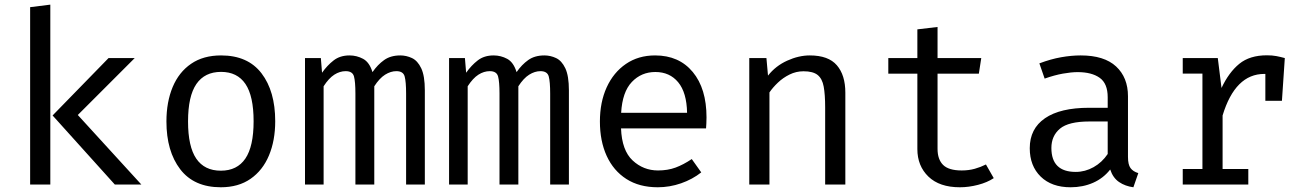

<svg xmlns="http://www.w3.org/2000/svg" viewBox="-20 -788 5578 820"><path d="M194.9 -768.2V0H108.7V-757.4ZM555.4 -540 312.3 -296.9 583.6 0H470.3L204.6 -294.9L443.6 -540Z M924.1 -551.3Q1038.5 -551.3 1096.9 -474.9Q1155.4 -398.5 1155.4 -270.3Q1155.4 -187.7 1128.7 -124.1Q1102.1 -60.5 1050.3 -24.4Q998.5 11.8 923.1 11.8Q808.7 11.8 749.7 -65.1Q690.8 -142.1 690.8 -269.2Q690.8 -352.3 717.4 -416.2Q744.1 -480 796.2 -515.6Q848.2 -551.3 924.1 -551.3ZM924.1 -481Q854.4 -481 818.7 -429.2Q783.1 -377.4 783.1 -269.2Q783.1 -162.1 818.2 -110.5Q853.3 -59 923.1 -59Q992.8 -59 1027.9 -110.8Q1063.1 -162.6 1063.1 -270.3Q1063.1 -377.9 1028.2 -429.5Q993.3 -481 924.1 -481Z M1689.7 -551.3Q1715.4 -551.3 1739.5 -540Q1763.6 -528.7 1779 -496.4Q1794.4 -464.1 1794.4 -402.1V0H1714.4V-388.2Q1714.4 -439 1708.2 -461.5Q1702.1 -484.1 1672.8 -484.1Q1648.7 -484.1 1624.6 -469Q1600.5 -453.8 1578.5 -419.5V0H1497.9V-388.2Q1497.9 -439 1491.8 -461.5Q1485.6 -484.1 1456.4 -484.1Q1431.3 -484.1 1407.7 -469Q1384.1 -453.8 1362.1 -419.5V0H1282.6V-540H1350.3L1355.4 -477.4Q1377.4 -508.7 1404.9 -530Q1432.3 -551.3 1472.8 -551.3Q1503.6 -551.3 1530.8 -536.7Q1557.9 -522.1 1570.8 -480Q1592.8 -511.8 1620.5 -531.5Q1648.2 -551.3 1689.7 -551.3Z M2305.1 -551.3Q2330.8 -551.3 2354.9 -540Q2379 -528.7 2394.4 -496.4Q2409.7 -464.1 2409.7 -402.1V0H2329.7V-388.2Q2329.7 -439 2323.6 -461.5Q2317.4 -484.1 2288.2 -484.1Q2264.1 -484.1 2240 -469Q2215.9 -453.8 2193.8 -419.5V0H2113.3V-388.2Q2113.3 -439 2107.2 -461.5Q2101 -484.1 2071.8 -484.1Q2046.7 -484.1 2023.1 -469Q1999.5 -453.8 1977.4 -419.5V0H1897.9V-540H1965.6L1970.8 -477.4Q1992.8 -508.7 2020.3 -530Q2047.7 -551.3 2088.2 -551.3Q2119 -551.3 2146.2 -536.7Q2173.3 -522.1 2186.2 -480Q2208.2 -511.8 2235.9 -531.5Q2263.6 -551.3 2305.1 -551.3Z M2632.3 -239.5Q2635.9 -145.6 2681.8 -102.8Q2727.7 -60 2790.3 -60Q2831.8 -60 2865.1 -72.3Q2898.5 -84.6 2934.4 -108.7L2974.9 -51.8Q2937.4 -22.1 2888.7 -5.1Q2840 11.8 2789.2 11.8Q2710.3 11.8 2655.1 -23.6Q2600 -59 2571 -122.3Q2542.1 -185.6 2542.1 -269.2Q2542.1 -351.3 2571 -414.9Q2600 -478.5 2653.1 -514.9Q2706.2 -551.3 2777.9 -551.3Q2880 -551.3 2938.7 -480.5Q2997.4 -409.7 2997.4 -286.7Q2997.4 -272.8 2996.7 -260.5Q2995.9 -248.2 2995.4 -239.5ZM2779 -480.5Q2719 -480.5 2678.5 -437.9Q2637.9 -395.4 2632.8 -306.2H2914.4Q2912.8 -392.8 2876.4 -436.7Q2840 -480.5 2779 -480.5Z M3180 0V-540H3253.3L3260 -465.1Q3292.8 -506.7 3342.1 -529Q3391.3 -551.3 3438.5 -551.3Q3517.9 -551.3 3554.1 -509.2Q3590.3 -467.2 3590.3 -392.3V0H3504.1V-328.7Q3504.1 -384.1 3497.9 -417.9Q3491.8 -451.8 3472.1 -467.7Q3452.3 -483.6 3411.8 -483.6Q3380 -483.6 3352.1 -469.7Q3324.1 -455.9 3302.3 -435.1Q3280.5 -414.4 3266.2 -393.3V0Z M4224.1 -27.2Q4196.4 -8.7 4156.9 1.5Q4117.4 11.8 4079.5 11.8Q3992.3 11.8 3945.1 -33.8Q3897.9 -79.5 3897.9 -151.3V-473.3H3773.8V-540H3897.9V-662.6L3984.1 -672.8V-540H4170.8L4160.5 -473.3H3984.1V-152.3Q3984.1 -107.2 4007.9 -83.6Q4031.8 -60 4087.2 -60Q4117.4 -60 4143.1 -67.2Q4168.7 -74.4 4190.8 -85.6Z M4797.4 -117.9Q4797.4 -85.1 4808.2 -70.3Q4819 -55.4 4841.5 -48.7L4820.5 11.8Q4785.6 7.2 4759.5 -10.5Q4733.3 -28.2 4721.5 -64.1Q4692.3 -26.7 4648.5 -7.4Q4604.6 11.8 4552.3 11.8Q4471.3 11.8 4424.6 -33.8Q4377.9 -79.5 4377.9 -154.9Q4377.9 -238.5 4443.1 -283.1Q4508.2 -327.7 4631.3 -327.7H4710.8V-372.8Q4710.8 -431.3 4676.7 -455.6Q4642.6 -480 4582.1 -480Q4555.4 -480 4519.5 -473.6Q4483.6 -467.2 4441.5 -452.3L4419 -517.4Q4468.2 -535.9 4512.1 -543.6Q4555.9 -551.3 4595.4 -551.3Q4695.9 -551.3 4746.7 -504.1Q4797.4 -456.9 4797.4 -376.9ZM4574.4 -53.8Q4614.4 -53.8 4650.5 -74.1Q4686.7 -94.4 4710.8 -130.3V-269.2H4632.8Q4543.6 -269.2 4506.9 -238.5Q4470.3 -207.7 4470.3 -155.9Q4470.3 -53.8 4574.4 -53.8Z M5031.3 0V-66.2H5115.4V-473.8H5031.3V-540H5181L5196.9 -412.3Q5228.2 -479 5272.8 -515.4Q5317.4 -551.8 5390.8 -551.8Q5413.3 -551.8 5431 -548.5Q5448.7 -545.1 5467.2 -540L5454.9 -357.4H5384.1V-472.3Q5382.1 -472.3 5379.5 -472.3Q5255.4 -472.3 5201.5 -294.9V-66.2H5311.3V0Z"/></svg>

Font: FiraCode Nerd Font Mono
Style: Regular
Weight: 400
Monospace: yes
Designer: Carrois Corporate, Edenspiekermann AG, Nikita Prokopov
Foundry: Carrois Corporate, Edenspiekermann AG, Nikita Prokopov
Version: Version 6.002;Nerd Fonts 3.4.0